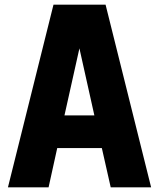

<svg xmlns="http://www.w3.org/2000/svg" viewBox="-20 -802 681 822"><path d="M209 -782H432L627 0H454L416 -168H225L188 0H14ZM320 -595 256 -308H384Z"/></svg>

Font: Cooper Hewitt
Style: Bold
Weight: 711
Designer: Village Type and Design LLC
Foundry: Cooper Hewitt Smithsonian Design Museum
Version: 1.000